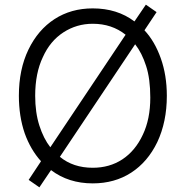

<svg xmlns="http://www.w3.org/2000/svg" viewBox="-20 -775 797 824"><path d="M86 -203Q61 -276 61 -364Q61 -477 102 -562Q143 -647 214 -693Q285 -739 378 -739Q483 -739 557 -683L606 -755L652 -723L600 -645Q644 -598 670 -525Q696 -452 696 -364Q696 -252 655 -165Q614 -80 543 -34Q472 12 378 12Q274 12 199 -45L149 29L103 -3L156 -83Q111 -133 86 -203ZM607 -492Q589 -548 560 -585L237 -102Q294 -55 378 -55Q450 -55 505 -91Q561 -128 593 -197Q625 -264 625 -356Q625 -437 607 -492ZM378 -673Q309 -673 252 -636Q195 -599 164 -530Q131 -461 131 -364Q131 -292 149 -236Q167 -180 196 -143L519 -626Q460 -673 378 -673Z"/></svg>

Font: Sinter Normal
Style: Regular
Weight: 350
Foundry: Adobe & rsms
Version: Version 1.000